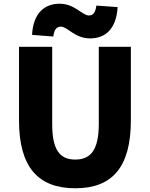

<svg xmlns="http://www.w3.org/2000/svg" viewBox="-20 -996 803 1030"><path d="M384 14C582 14 682 -99 682 -350V-745H510V-331C510 -190 465 -140 384 -140C302 -140 260 -190 260 -331V-745H82V-350C82 -99 185 14 384 14ZM463 -790C543 -790 604 -838 611 -958L497 -966C492 -925 476 -913 457 -913C421 -913 381 -976 300 -976C220 -976 158 -927 152 -809L266 -800C271 -841 286 -853 307 -853C342 -853 381 -790 463 -790Z"/></svg>

Font: Noto Sans CJK TC Black
Style: Regular
Weight: 900
Designer: Ryoko NISHIZUKA 西塚涼子 (kana, bopomofo & ideographs); Paul D. Hunt (Latin, Greek & Cyrillic); Sandoll Communications 산돌커뮤니
Foundry: Adobe
Version: Version 2.004;hotconv 1.0.118;makeotfexe 2.5.65603